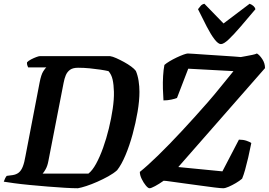

<svg xmlns="http://www.w3.org/2000/svg" viewBox="-31 -1003 1432 1023"><path d="M384 0Q357 0 314.5 -2.5Q272 -5 223 -9Q174 -13 127 -17.5Q80 -22 43.5 -27Q7 -32 -11 -35Q-8 -44 -3.5 -53Q1 -62 5 -66L36 -70Q56 -73 69 -83.5Q82 -94 90.5 -115.5Q99 -137 105 -173L180 -563Q188 -605 199.5 -623Q211 -641 216 -644H119Q117 -648 114.5 -655Q112 -662 113 -671Q120 -679 134.5 -686.5Q149 -694 162.5 -699Q176 -704 182 -704H555Q569 -702 589 -693Q609 -684 630 -672.5Q651 -661 668 -648.5Q685 -636 693 -625Q703 -601 707.5 -572Q712 -543 712 -513Q712 -466 702 -407Q692 -348 675.5 -287.5Q659 -227 637.5 -176Q616 -125 593 -96Q574 -79 546 -63.5Q518 -48 487.5 -34.5Q457 -21 429.5 -12Q402 -3 384 0ZM196 -78H440Q461 -94 481 -130.5Q501 -167 518.5 -216Q536 -265 549 -318.5Q562 -372 569.5 -423Q577 -474 576 -514Q575 -552 569 -579Q563 -606 547 -624Q530 -628 503.5 -632Q477 -636 446.5 -639Q416 -642 385 -642Q357 -642 342 -631Q327 -620 319.5 -602Q312 -584 308 -562L227 -146Q222 -119 212.5 -102Q203 -85 196 -78ZM766 0Q758 0 746 -14.5Q734 -29 724 -49.5Q714 -70 714 -87Q754 -119 811.5 -175Q869 -231 937 -304Q1005 -377 1076 -458Q1111 -498 1147 -543Q1183 -588 1213 -624L972 -637L912 -481Q903 -477 882.5 -472.5Q862 -468 840 -468Q838 -495 837 -529.5Q836 -564 838 -598Q840 -632 845 -657Q855 -666 872.5 -676.5Q890 -687 910 -696.5Q930 -706 946.5 -712Q963 -718 970 -718Q977 -718 1005 -716Q1033 -714 1071 -711.5Q1109 -709 1147.5 -706.5Q1186 -704 1215 -702Q1244 -700 1252 -699Q1263 -701 1279.5 -704Q1296 -707 1313 -710.5Q1330 -714 1338 -718Q1352 -710 1366.5 -688Q1381 -666 1381 -640L919 -113L1154 -90L1242 -259Q1265 -259 1282.5 -253Q1300 -247 1308 -241Q1300 -200 1291.5 -163.5Q1283 -127 1275 -98.5Q1267 -70 1259 -51Q1245 -39 1225.5 -27.5Q1206 -16 1187.5 -8Q1169 0 1158 0Q1146 0 1113 -4Q1080 -8 1037.5 -14Q995 -20 953 -25.5Q911 -31 880.5 -35.5Q850 -40 841 -40Q817 -23 795.5 -11.5Q774 0 766 0ZM1146 -768Q1132 -768 1112.5 -793Q1093 -818 1071 -860.5Q1049 -903 1024 -954Q1032 -964 1038.5 -972Q1045 -980 1058 -983L1160 -878L1299 -983Q1312 -978 1320 -970.5Q1328 -963 1330 -954Q1287 -903 1250.5 -860.5Q1214 -818 1187.5 -793Q1161 -768 1146 -768Z"/></svg>

Font: Texturina 12pt
Style: Bold Italic
Weight: 700
Italic angle: -11°
Designer: Guillermo Torres Carreño
Foundry: Omnibus-Type
Version: Version 1.002